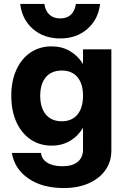

<svg xmlns="http://www.w3.org/2000/svg" viewBox="-20 -749 629 969"><path d="M485 -729Q476 -651 421 -603Q366 -555 284 -555Q201 -555 146 -603Q91 -651 82 -729H204Q209 -694 229.5 -675Q250 -656 284 -656Q318 -656 338 -675Q358 -694 363 -729ZM542 -500V11Q542 67 512 109.5Q482 152 428 176Q374 200 302 200Q193 200 123 151.5Q53 103 40 23H187Q190 54 218.5 72Q247 90 295 90Q345 90 372 68Q399 46 399 6V-104Q373 -61 332.5 -37.5Q292 -14 241 -14Q180 -14 134 -45.5Q88 -77 62.5 -133.5Q37 -190 37 -266Q37 -340 62.5 -396.5Q88 -453 134 -484Q180 -515 241 -515Q292 -515 332.5 -491.5Q373 -468 399 -426V-500ZM183 -266Q183 -205 211.5 -171Q240 -137 292 -137Q343 -137 371 -171Q399 -205 399 -266Q399 -326 371 -359.5Q343 -393 292 -393Q240 -393 211.5 -359.5Q183 -326 183 -266Z"/></svg>

Font: Overused Grotesk
Style: Bold
Weight: 700
Version: Version 0.003